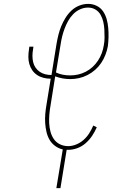

<svg xmlns="http://www.w3.org/2000/svg" viewBox="-20 -763 640 988"><path d="M270 205 303 6Q281 1 263 -12.5Q245 -26 234.5 -44.5Q224 -63 219 -85Q214 -107 212.5 -130Q211 -153 213 -176.5Q215 -200 219 -223L241 -358Q222 -358 204 -362.5Q186 -367 171 -377Q156 -387 146 -401.5Q136 -416 131 -433.5Q126 -451 126 -470Q126 -489 129 -508L131 -523H152L150 -508Q147 -492 147 -475.5Q147 -459 150.5 -443.5Q154 -428 163 -415Q172 -402 184.5 -393.5Q197 -385 212.5 -381Q228 -377 245 -377L271 -538Q275 -561 280.5 -583.5Q286 -606 295 -628Q304 -650 317 -671Q330 -692 347.5 -708.5Q365 -725 387.5 -734Q410 -743 434 -743Q457 -743 477.5 -733Q498 -723 510.5 -704.5Q523 -686 529 -664Q535 -642 537 -619Q539 -596 538.5 -572.5Q538 -549 535 -525Q531 -503 522.5 -481Q514 -459 501 -439.5Q488 -420 470 -404Q452 -388 430.5 -377Q409 -366 386.5 -361Q364 -356 342 -356Q322 -356 302.5 -359.5Q283 -363 264 -370L240 -220Q236 -198 234 -175Q232 -152 233 -130Q234 -108 239.5 -86.5Q245 -65 257 -47.5Q269 -30 288.5 -20.5Q308 -11 331 -11Q351 -11 372 -19.5Q393 -28 410 -43Q427 -58 439 -77Q451 -96 460 -117L478 -108Q468 -85 454 -64Q440 -43 420.5 -26Q401 -9 377.5 -0.5Q354 8 331 8Q329 8 327 8Q325 8 323 8L291 205ZM342 -375Q362 -375 382 -379.5Q402 -384 421.5 -394Q441 -404 457 -419Q473 -434 484.5 -451.5Q496 -469 503.5 -489Q511 -509 514 -529Q518 -549 518 -570Q518 -591 517 -611Q516 -631 511.5 -650.5Q507 -670 497.5 -687Q488 -704 471 -714Q454 -724 433 -724Q412 -724 392 -715Q372 -706 356.5 -690Q341 -674 330.5 -655Q320 -636 312.5 -616Q305 -596 300 -576Q295 -556 292 -535L268 -390Q285 -382 303.5 -378.5Q322 -375 342 -375Z"/></svg>

Font: Iosevka Slab Thin Extended
Style: Italic
Weight: 100
Width: 7
Italic angle: -9°
Monospace: yes
Designer: Belleve Invis
Foundry: Belleve Invis
Version: Version 11.1.0; ttfautohint (v1.8.3)